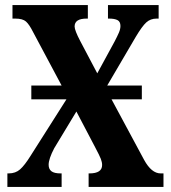

<svg xmlns="http://www.w3.org/2000/svg" viewBox="-20 -734 672 754"><path d="M622 -53V0H328V-53H331Q381 -53 381 -86Q381 -97 376 -110Q371 -123 354 -155L280 -296L193 -152Q171 -110 171 -87Q171 -70 182 -61.5Q193 -53 218 -53H222V0H9V-53H14Q41 -53 59 -69Q77 -85 100 -122L241 -344H103V-398H222L110 -608Q95 -638 82 -649.5Q69 -661 40 -661H29V-714H325V-661H320Q273 -661 273 -630Q273 -615 295 -573L362 -446L430 -571Q441 -592 447 -606Q453 -620 453 -632Q453 -649 441.5 -655Q430 -661 408 -661H404V-714H603V-661H595Q571 -661 554.5 -646Q538 -631 513 -589L401 -398H537V-344H418L546 -106Q575 -53 611 -53Z"/></svg>

Font: Noto Serif CondExtraBold
Style: Regular
Weight: 800
Width: 3
Designer: Monotype Design Team
Foundry: Monotype Imaging Inc.
Version: Version 1.001